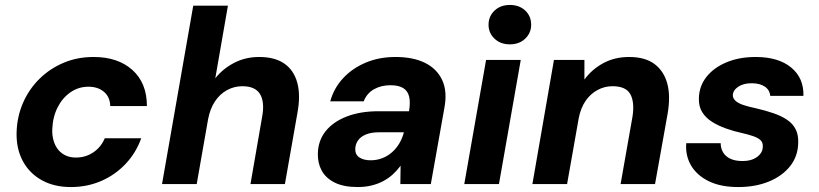

<svg xmlns="http://www.w3.org/2000/svg" viewBox="-20 -743 3306 775"><path d="M266 12Q198 12 148 -16Q98 -44 71.5 -94Q45 -144 47 -210Q49 -273 73 -328Q97 -383 139 -424.5Q181 -466 236.5 -489.5Q292 -513 358 -513Q456 -513 514.5 -460.5Q573 -408 573 -315H425Q424 -352 399.5 -372.5Q375 -393 337 -393Q297 -393 264.5 -370.5Q232 -348 212.5 -309.5Q193 -271 191 -222Q190 -196 196.5 -174.5Q203 -153 215.5 -138Q228 -123 246 -115Q264 -107 286 -107Q313 -107 335.5 -116.5Q358 -126 375.5 -143.5Q393 -161 403 -185H550Q529 -126 487 -81.5Q445 -37 388.5 -12.5Q332 12 266 12Z M634 0 760 -720H900L849 -427Q880 -466 925.5 -489.5Q971 -513 1026 -513Q1089 -513 1127.5 -486.5Q1166 -460 1180 -409Q1194 -358 1180 -284L1130 0H991L1038 -271Q1049 -330 1030 -362.5Q1011 -395 958 -395Q925 -395 896 -379Q867 -363 847.5 -333.5Q828 -304 820 -262L774 0Z M1424 12Q1367 12 1331 -6Q1295 -24 1278.5 -54.5Q1262 -85 1263 -123Q1264 -175 1294 -213Q1324 -251 1379 -272.5Q1434 -294 1508 -294H1631Q1637 -330 1631.5 -353Q1626 -376 1607.5 -387.5Q1589 -399 1556 -399Q1519 -399 1490 -383Q1461 -367 1448 -334H1313Q1328 -388 1365.5 -428Q1403 -468 1457 -490.5Q1511 -513 1576 -513Q1648 -513 1696 -489Q1744 -465 1765 -419.5Q1786 -374 1774 -309L1719 0H1596L1597 -74Q1583 -55 1565.5 -39Q1548 -23 1526 -11.5Q1504 0 1478.5 6Q1453 12 1424 12ZM1476 -96Q1501 -96 1523 -104.5Q1545 -113 1562.5 -128.5Q1580 -144 1592 -164.5Q1604 -185 1610 -208V-209H1509Q1480 -209 1459 -201Q1438 -193 1426.5 -178Q1415 -163 1414 -143Q1413 -119 1430.5 -107.5Q1448 -96 1476 -96Z M1854 0 1942 -501H2082L1994 0ZM2038 -564Q2000 -564 1976 -587Q1952 -610 1952 -643Q1952 -677 1976 -700Q2000 -723 2038 -723Q2076 -723 2100 -700.5Q2124 -678 2124 -643Q2124 -610 2100 -587Q2076 -564 2038 -564Z M2129 0 2216 -501H2339V-422Q2369 -463 2415 -488Q2461 -513 2519 -513Q2584 -513 2622 -484.5Q2660 -456 2673.5 -405.5Q2687 -355 2675 -285L2624 0H2485L2533 -272Q2542 -330 2524.5 -362.5Q2507 -395 2452 -395Q2420 -395 2391.5 -379.5Q2363 -364 2343.5 -335.5Q2324 -307 2316 -266L2269 0Z M2960 12Q2889 12 2841 -11.5Q2793 -35 2769.5 -75Q2746 -115 2750 -165H2889Q2889 -144 2899 -127.5Q2909 -111 2928.5 -102Q2948 -93 2977 -93Q3003 -93 3021 -101Q3039 -109 3049 -122Q3059 -135 3059 -151Q3060 -168 3049.5 -177.5Q3039 -187 3020 -193.5Q3001 -200 2975 -206Q2942 -213 2910 -224.5Q2878 -236 2853 -252Q2828 -268 2814 -291Q2800 -314 2801 -346Q2802 -395 2831.5 -432.5Q2861 -470 2912.5 -491.5Q2964 -513 3030 -513Q3122 -513 3173.5 -470.5Q3225 -428 3223 -356H3089Q3087 -380 3067 -393.5Q3047 -407 3014 -407Q2981 -407 2960 -393Q2939 -379 2938 -359Q2938 -346 2949 -336Q2960 -326 2981 -319Q3002 -312 3031 -306Q3070 -297 3102 -286Q3134 -275 3157 -259.5Q3180 -244 3191.5 -221.5Q3203 -199 3202 -167Q3201 -112 3169 -72Q3137 -32 3083 -10Q3029 12 2960 12Z"/></svg>

Font: DM Sans 18pt ExtraBold
Style: Italic
Weight: 800
Italic angle: -10°
Designer: Colophon Foundry, Jonny Pinhorn
Foundry: Colophon Foundry
Version: Version 4.004;gftools[0.9.30]